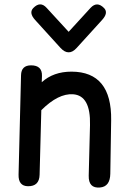

<svg xmlns="http://www.w3.org/2000/svg" viewBox="-20 -833 563 878"><path d="M293.9 -593.8Q275.9 -593.3 256.8 -613.8L140.6 -741.7Q111.3 -773.9 131.8 -795.9Q164.1 -829.6 193.4 -796.9L293.9 -687.5L394 -796.9Q423.8 -829.1 456.1 -795.9Q476.6 -774.4 446.8 -741.7L330.6 -613.8Q312 -593.3 293.9 -593.8ZM122.1 -534.2Q173.3 -534.2 171.9 -485.8Q171.4 -471.7 170.9 -457Q224.1 -505.4 307.1 -505.4Q491.7 -504.9 488.3 -282.7L484.4 -38.6Q483.4 20.5 437.5 24.4Q384.3 29.3 385.7 -29.8L391.6 -261.2Q395 -396 314.5 -401.9Q246.6 -406.7 168.9 -329.1L161.1 -33.7Q159.7 19.5 107.4 18.6Q63.5 17.6 64.9 -34.7L76.2 -488.8Q77.1 -534.2 122.1 -534.2Z"/></svg>

Font: Comic Relief LRS
Style: Regular
Weight: 400
Designer: Jeff Davis
Foundry: Loudifier
Version: Version 1.0